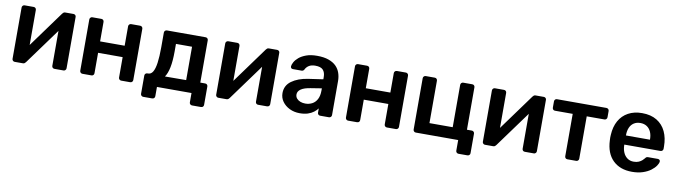

<svg xmlns="http://www.w3.org/2000/svg" viewBox="-34 -1074 6126 1740"><g transform="rotate(10 3029.0 -204.0)"><path d="M89 0Q80 0 73 -7Q66 -14 66 -23V-496Q66 -506 73 -513Q80 -520 90 -520H173Q184 -520 190.5 -513Q197 -506 197 -496V-101L162 -126L437 -504Q442 -511 448 -515.5Q454 -520 464 -520H540Q549 -520 556 -513.5Q563 -507 563 -498V-24Q563 -14 556 -7Q549 0 539 0H456Q445 0 438.5 -7Q432 -14 432 -24V-401L469 -396L192 -16Q188 -10 181.5 -5Q175 0 165 0Z M713 0Q703 0 696 -7Q689 -14 689 -24V-496Q689 -506 696 -513Q703 -520 713 -520H796Q807 -520 813.5 -513Q820 -506 820 -496V-317H1046V-496Q1046 -506 1053 -513Q1060 -520 1070 -520H1153Q1163 -520 1170 -513Q1177 -506 1177 -496V-24Q1177 -14 1170 -7Q1163 0 1153 0H1070Q1060 0 1053 -7Q1046 -14 1046 -24V-212H820V-24Q820 -14 813.5 -7Q807 0 796 0Z M1292 110Q1282 110 1275 103Q1268 96 1268 86V-82Q1268 -92 1275 -99Q1282 -106 1292 -106H1300Q1326 -106 1342.5 -133.5Q1359 -161 1367 -217.5Q1375 -274 1375 -361V-496Q1375 -506 1382 -513Q1389 -520 1399 -520H1755Q1766 -520 1772.5 -513Q1779 -506 1779 -496V-107H1824Q1835 -107 1841.5 -100Q1848 -93 1848 -83V86Q1848 96 1841.5 103Q1835 110 1824 110H1742Q1731 110 1724 103Q1717 96 1717 86V0H1399V86Q1399 96 1392 103Q1385 110 1375 110ZM1454 -106 1649 -107V-414H1501V-347Q1501 -257 1489 -198Q1477 -139 1454 -106Z M1963 0Q1954 0 1947 -7Q1940 -14 1940 -23V-496Q1940 -506 1947 -513Q1954 -520 1964 -520H2047Q2058 -520 2064.5 -513Q2071 -506 2071 -496V-101L2036 -126L2311 -504Q2316 -511 2322 -515.5Q2328 -520 2338 -520H2414Q2423 -520 2430 -513.5Q2437 -507 2437 -498V-24Q2437 -14 2430 -7Q2423 0 2413 0H2330Q2319 0 2312.5 -7Q2306 -14 2306 -24V-401L2343 -396L2066 -16Q2062 -10 2055.5 -5Q2049 0 2039 0Z M2714 10Q2662 10 2620 -10.5Q2578 -31 2553.5 -65.5Q2529 -100 2529 -143Q2529 -213 2586 -254.5Q2643 -296 2735 -310L2872 -330V-351Q2872 -393 2851 -416Q2830 -439 2779 -439Q2743 -439 2720.5 -424.5Q2698 -410 2687 -386Q2679 -373 2664 -373H2585Q2574 -373 2568.5 -379Q2563 -385 2563 -395Q2564 -411 2576.5 -434Q2589 -457 2614.5 -478.5Q2640 -500 2681 -515Q2722 -530 2780 -530Q2843 -530 2886.5 -514.5Q2930 -499 2956 -473Q2982 -447 2994 -412Q3006 -377 3006 -338V-24Q3006 -14 2999 -7Q2992 0 2982 0H2901Q2890 0 2883.5 -7Q2877 -14 2877 -24V-63Q2864 -45 2842 -28Q2820 -11 2788.5 -0.5Q2757 10 2714 10ZM2748 -85Q2783 -85 2811.5 -100Q2840 -115 2856.5 -146.5Q2873 -178 2873 -226V-247L2773 -231Q2714 -222 2685 -202Q2656 -182 2656 -153Q2656 -131 2669.5 -115.5Q2683 -100 2704 -92.5Q2725 -85 2748 -85Z M3158 0Q3148 0 3141 -7Q3134 -14 3134 -24V-496Q3134 -506 3141 -513Q3148 -520 3158 -520H3241Q3252 -520 3258.5 -513Q3265 -506 3265 -496V-317H3491V-496Q3491 -506 3498 -513Q3505 -520 3515 -520H3598Q3608 -520 3615 -513Q3622 -506 3622 -496V-24Q3622 -14 3615 -7Q3608 0 3598 0H3515Q3505 0 3498 -7Q3491 -14 3491 -24V-212H3265V-24Q3265 -14 3258.5 -7Q3252 0 3241 0Z M4195 122Q4185 122 4178 115Q4171 108 4171 98V0H3781Q3771 0 3764 -7Q3757 -14 3757 -24V-496Q3757 -506 3764 -513Q3771 -520 3781 -520H3864Q3875 -520 3881.5 -513Q3888 -506 3888 -496V-106H4102V-496Q4102 -506 4109 -513Q4116 -520 4126 -520H4209Q4220 -520 4226.5 -513Q4233 -506 4233 -496V-106H4278Q4288 -106 4295 -99Q4302 -92 4302 -82V98Q4302 108 4295 115Q4288 122 4278 122Z M4417 0Q4408 0 4401 -7Q4394 -14 4394 -23V-496Q4394 -506 4401 -513Q4408 -520 4418 -520H4501Q4512 -520 4518.5 -513Q4525 -506 4525 -496V-101L4490 -126L4765 -504Q4770 -511 4776 -515.5Q4782 -520 4792 -520H4868Q4877 -520 4884 -513.5Q4891 -507 4891 -498V-24Q4891 -14 4884 -7Q4877 0 4867 0H4784Q4773 0 4766.5 -7Q4760 -14 4760 -24V-401L4797 -396L4520 -16Q4516 -10 4509.5 -5Q4503 0 4493 0Z M5176 0Q5165 0 5158.5 -7Q5152 -14 5152 -24V-414H4989Q4978 -414 4971.5 -421Q4965 -428 4965 -439V-496Q4965 -506 4971.5 -513Q4978 -520 4989 -520H5443Q5454 -520 5461 -513Q5468 -506 5468 -496V-439Q5468 -428 5461 -421Q5454 -414 5443 -414H5281V-24Q5281 -14 5274 -7Q5267 0 5257 0Z M5771 10Q5660 10 5595 -54Q5530 -118 5525 -236Q5524 -246 5524 -261.5Q5524 -277 5525 -286Q5529 -362 5559.5 -416.5Q5590 -471 5644 -500.5Q5698 -530 5771 -530Q5852 -530 5907 -496.5Q5962 -463 5990 -403.5Q6018 -344 6018 -266V-245Q6018 -235 6011 -228Q6004 -221 5993 -221H5661Q5661 -221 5661 -218Q5661 -215 5661 -213Q5662 -178 5674.5 -148.5Q5687 -119 5711.5 -101Q5736 -83 5770 -83Q5798 -83 5817 -91.5Q5836 -100 5848 -111Q5860 -122 5865 -129Q5874 -141 5879.5 -143.5Q5885 -146 5896 -146H5982Q5992 -146 5998.5 -140Q6005 -134 6004 -125Q6003 -109 5987.5 -86Q5972 -63 5943 -41Q5914 -19 5870.5 -4.5Q5827 10 5771 10ZM5661 -305H5882V-308Q5882 -347 5869 -376.5Q5856 -406 5831 -422.5Q5806 -439 5771 -439Q5736 -439 5711 -422.5Q5686 -406 5673.5 -376.5Q5661 -347 5661 -308Z"/></g></svg>

Font: Rubik Light Medium
Style: Regular
Weight: 500
Version: Version 2.104